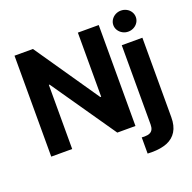

<svg xmlns="http://www.w3.org/2000/svg" viewBox="-159 -906 1266 1264"><g transform="rotate(-20 474.0 -274.0)"><path d="M649.7 0H522.4L211.7 -449.2H206.4V0H59.7V-707.2H188.8L497.4 -258.2H503.5V-707.2H649.7ZM891.2 -530.4V26.6Q891.2 86.5 867.6 124.9Q844.1 163.3 800.1 181.1Q756.1 198.9 692.2 198.9Q677.3 198.9 662.8 198.1V84.8Q673.1 85.6 682.2 85.6Q705.6 85.6 719.7 78.8Q733.9 72.1 740.3 58.5Q746.7 45 746.7 24.3V-530.4ZM739.7 -673.3Q739.7 -693.1 750.5 -710.2Q761.3 -727.2 779.3 -737Q797.3 -746.8 818.6 -746.8Q839.8 -746.8 858.1 -737Q876.3 -727.2 886.8 -710.2Q897.3 -693.1 897.3 -673.3Q897.3 -653.4 886.8 -636.5Q876.3 -619.6 858.1 -609.7Q839.8 -599.7 818.6 -599.7Q797.3 -599.7 779.3 -609.7Q761.3 -619.6 750.5 -636.5Q739.7 -653.4 739.7 -673.3Z"/></g></svg>

Font: Pretendard Variable
Style: Regular
Weight: 400
Designer: Base glyphs from Inter by Rasmus Andersson; Hangul glyphs from Noto Sans CJK(Source Han Sans) by Jang Soo-young and Kang
Foundry: Kil Hyung-jin
Version: Version 1.100;FEAKit 1.0